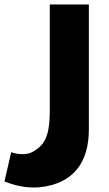

<svg xmlns="http://www.w3.org/2000/svg" viewBox="-54 -720 490 860"><path d="M344 -140C344 3 279 103 122 119C58 124 5 108 -34 93C-24 49 -14 6 -4 -38C37 -25 78 -25 108 -50C156 -81 169 -136 169 -224V-700H344Z"/></svg>

Font: Repo ExtraBold
Style: Bold
Weight: 700
Designer: Stefan Peev
Foundry: Context Ltd
Version: Version 1.502